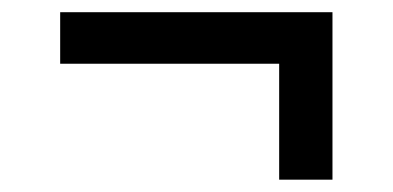

<svg xmlns="http://www.w3.org/2000/svg" viewBox="-20 -372 640 313"><path d="M78.1 -268.1V-352.1H522V-79.1H435.1V-268.1Z"/></svg>

Font: SourceCodePro-Semibold
Style: Regular
Weight: 600
Monospace: yes
Designer: Paul D. Hunt
Foundry: Adobe Systems Incorporated
Version: Version 1.009;PS 1.000;hotconv 1.0.70;makeotf.lib2.5.5900